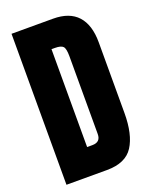

<svg xmlns="http://www.w3.org/2000/svg" viewBox="-158 -943 808 1027"><g transform="rotate(-20 246.5 -429.5)"><path d="M38.1 0V-859.4H274.4Q367.2 -859.4 414.1 -807.9Q460.9 -756.3 460.9 -657.2V-254.9Q460.9 -132.8 418.2 -66.4Q375.5 0 268.6 0ZM210.9 -151.9H240.7Q288.1 -151.9 288.1 -197.8V-641.1Q288.1 -684.1 276.6 -696.5Q265.1 -709 230 -709H210.9Z"/></g></svg>

Font: Anton SC
Style: Regular
Weight: 400
Designer: Vernon Adams
Foundry: Vernon Adams
Version: Version 2.116; ttfautohint (v1.8.4.7-5d5b)